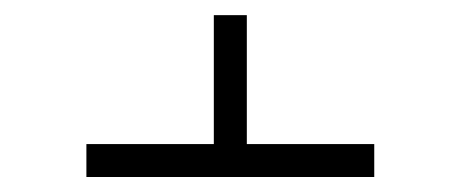

<svg xmlns="http://www.w3.org/2000/svg" viewBox="-20 -445 613 256"><path d="M95.2 -209V-252.9H265.1V-424.8H309.1V-252.9H479V-209Z"/></svg>

Font: Dihjauti S
Style: Regular
Weight: 400
Designer: T. Christopher White
Version: Version 3.0.0